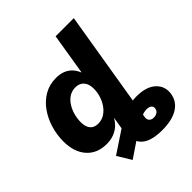

<svg xmlns="http://www.w3.org/2000/svg" viewBox="-245 -893 1261 1261"><g transform="rotate(-45 386.0 -262.0)"><path d="M534.2 204.1Q460 204.1 416.5 182.4Q373 160.6 357.9 118.7Q342.8 76.7 353 16.6L372.1 -99.6H541L514.6 59.6Q510.7 82.5 522.5 94.5Q534.2 106.4 554.7 106.4Q573.2 106.4 586.9 97.2Q600.6 87.9 603 71.3Q606 55.7 595.7 45.2Q585.4 34.7 561.5 33.7Q546.9 33.2 530 37.6Q513.2 42 489 54.7Q464.8 67.4 427.7 90.8L259.3 204.6L200.7 108.4L370.6 -4.4Q412.1 -32.2 464.4 -52.7Q516.6 -73.2 571.8 -73.2Q663.6 -73.2 709.2 -30Q754.9 13.2 744.1 78.1Q733.9 138.7 680.2 171.4Q626.5 204.1 534.2 204.1ZM213.4 10.7Q125.5 10.7 74.5 -46.6Q23.4 -104 23.4 -203.1Q23.4 -264.2 41 -322.8Q58.6 -381.3 92.3 -429Q126 -476.6 174.3 -504.6Q222.7 -532.7 283.7 -532.7Q321.8 -532.7 349.9 -521.2Q377.9 -509.8 397 -489Q416 -468.3 427.2 -440.4H428.7L475.6 -727.5H644.5L524.4 0H357.4L370.6 -78.6H368.7Q351.6 -47.9 328.1 -28.3Q304.7 -8.8 275.6 1Q246.6 10.7 213.4 10.7ZM267.1 -123.5Q300.8 -123.5 326.9 -139.9Q353 -156.2 371.8 -183.3Q390.6 -210.4 400.4 -242.9Q410.2 -275.4 410.2 -307.1Q410.2 -350.1 389.2 -374.5Q368.2 -398.9 330.6 -398.9Q296.9 -398.9 271.2 -382.1Q245.6 -365.2 228.3 -337.4Q210.9 -309.6 202.1 -276.9Q193.4 -244.1 193.4 -211.4Q193.4 -169.4 212.2 -146.5Q231 -123.5 267.1 -123.5Z"/></g></svg>

Font: Inter 28pt ExtraBold
Style: Italic
Weight: 800
Italic angle: -9.3988°
Designer: Rasmus Andersson
Foundry: rsms
Version: Version 4.001;git-66647c0bb